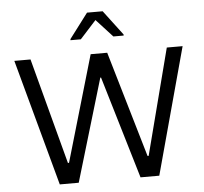

<svg xmlns="http://www.w3.org/2000/svg" viewBox="-60 -977 1106 1040"><g transform="rotate(-5 493.5 -457.0)"><path d="M223 0 36 -688H124L277 -112H283L451 -688H541L710 -112H716L865 -688H951L764 0H662L496 -557H492L326 0ZM349 -773V-779L451 -914H536L638 -779V-773H582L493 -870L405 -773Z"/></g></svg>

Font: Saira
Style: Regular
Weight: 400
Designer: Hector Gatti with collaboration of the Omnibus-Type team
Foundry: Omnibus-Type
Version: Version 1.100; ttfautohint (v1.8.3)